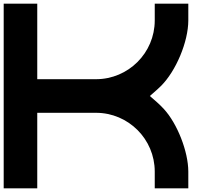

<svg xmlns="http://www.w3.org/2000/svg" viewBox="-20 -820 1140 1040"><path d="M500 -391H181.8V-800H0V200H181.8V-209H500C675.4 -208.9 818 -66.4 818.2 109V200H1000V109C999.8 1.3 940.5 -150.5 867.5 -229.7C855.7 -242.5 843.3 -254.6 830.6 -266L791.7 -300L830.4 -334C837.1 -340 844.3 -346.4 851.4 -353.8C933.2 -434.7 999.8 -593.9 1000 -709V-800H818.2V-709C818 -533.6 675.4 -391.1 500 -391Z"/></svg>

Font: Kubos
Style: Light
Weight: 300
Version: Version 001.000